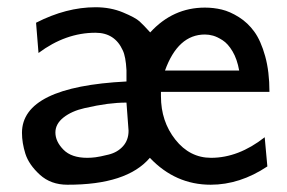

<svg xmlns="http://www.w3.org/2000/svg" viewBox="-20 -505 798 533"><path d="M41 -136.2Q41 -264.2 331.1 -278.8V-310.1Q329.1 -348.1 320.8 -365.2Q298.8 -414.1 245.1 -414.1Q162.1 -414.1 86.9 -357.9L80.1 -441.9Q164.1 -484.9 245.1 -484.9Q287.1 -484.9 321.5 -470.5Q356 -456.1 367.4 -445.6Q378.9 -435.1 397 -415Q460 -483.9 548.8 -483.9Q572.8 -483.9 595.5 -478.5Q618.2 -473.1 643.1 -457.5Q668 -441.9 686 -417Q704.1 -392.1 716.1 -349.1Q728 -306.2 728 -250H426.8V-237.8Q426.8 -168 466.8 -117.4Q506.8 -66.9 565.9 -66.9Q642.1 -66.9 714.8 -124L722.2 -43Q646 7.8 564.9 7.8Q466.8 7.8 396 -66.9Q332 8.3 167 7.8Q121.1 7.8 90.6 -20Q60.1 -47.9 50.5 -78.1Q41 -108.4 41 -136.2ZM133.8 -137.2Q133.8 -112.3 156 -89.6Q178.2 -66.9 222.2 -66.9Q233.4 -66.9 245.1 -68.4Q256.8 -69.8 281.5 -75.9Q306.2 -82 321.5 -99.1Q336.9 -116.2 336.9 -142.1Q336.9 -146 331.1 -220.2Q306.2 -220.2 278.1 -216.6Q250 -212.9 214.6 -204.8Q179.2 -196.8 156.5 -179Q133.8 -161.1 133.8 -137.2ZM438 -309.1H644Q638.2 -341.3 625.5 -362.5Q612.8 -383.8 597.9 -393.3Q583 -402.8 571.5 -406Q560.1 -409.2 548.8 -409.2Q474.1 -409.2 438 -309.1Z"/></svg>

Font: CMU Bright
Style: SemiBold
Weight: 600
Version: Version 0.7.0